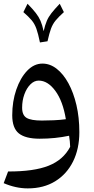

<svg xmlns="http://www.w3.org/2000/svg" viewBox="-20 -746 511 1042"><path d="M237.8 -522 196.8 -515.6Q187 -563.5 177.5 -590.1Q168 -616.7 152.1 -635.7Q136.2 -654.8 106.9 -680.2L129.4 -725.6Q158.2 -696.3 174.3 -675.5Q190.4 -654.8 200 -632.8Q209.5 -610.8 216.8 -576.7Q224.6 -610.4 233.9 -632.3Q243.2 -654.3 259.5 -675Q275.9 -695.8 304.2 -725.6L326.7 -680.2Q297.9 -654.3 282 -635Q266.1 -615.7 256.8 -590.6Q247.6 -565.4 237.8 -522ZM130.9 276.4Q65.9 276.4 0 248L23.9 184.6Q164.1 185.1 243.9 153.3Q323.7 121.6 360.8 50.8Q360.4 34.7 358.9 21Q357.4 7.3 355 -9.3Q318.4 -1.5 277.6 2.7Q236.8 6.8 195.3 6.8Q118.2 6.8 82.3 -22Q46.4 -50.8 46.4 -120.6Q46.4 -195.8 68.4 -259.5Q90.3 -323.2 127.4 -362.1Q164.6 -400.9 210.4 -400.9Q251.5 -400.9 287.6 -372.8Q323.7 -344.7 351.3 -294.2Q378.9 -243.7 394.8 -176Q410.6 -108.4 410.6 -28.8Q410.6 61.5 376.5 130.4Q342.3 199.2 279.5 237.8Q216.8 276.4 130.9 276.4ZM337.4 -99.1Q321.3 -197.3 280.3 -252.9Q239.3 -308.6 189.9 -308.6Q165.5 -308.6 145 -288.1Q124.5 -267.6 112.3 -234.1Q100.1 -200.7 100.1 -161.6Q100.1 -120.6 124.5 -106.2Q148.9 -91.8 207 -91.8Q237.3 -91.8 271.7 -93.3Q306.2 -94.7 337.4 -99.1Z"/></svg>

Font: Pinar-DS1-FD Medium
Style: Regular
Weight: 500
Designer: Amin Abedi
Version: Version 3.000